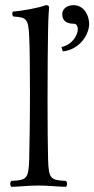

<svg xmlns="http://www.w3.org/2000/svg" viewBox="-20 -718 365 743"><path d="M93 -103C91 -24 82 -21 24 -18C18 -12 18 -1 24 5C64 4 88 0 129 0C170 0 194 4 235 5C241 -1 241 -12 235 -18C177 -21 168 -24 166 -103C165 -140 164 -233 164 -329C164 -440 165 -556 166 -599C167 -661 170 -689 170 -689C170 -696 166 -698 157 -698C133 -688 67 -676 29 -673C27 -665 26 -660 32 -654C82 -651 90 -646 93 -576C95 -538 96 -448 96 -355C96 -252 94 -145 93 -103ZM265 -698C235 -698 221 -680 221 -664C221 -648 226 -626 267 -626C275 -626 281 -618 281 -605C281 -582 260 -545 218 -536L223 -519C293 -527 325 -589 325 -625C325 -661 303 -698 265 -698Z"/></svg>

Font: Libertinus Serif Display
Style: Regular
Weight: 400
Designer: Philipp H. Poll, Khaled Hosny
Foundry: Caleb Maclennan
Version: Version 7.050;RELEASE